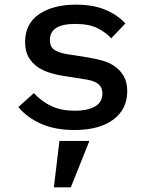

<svg xmlns="http://www.w3.org/2000/svg" viewBox="-20 -548 640 827"><path d="M236 59H365L285 259H212ZM59 -87 126 -147Q160 -110 202.5 -90.5Q245 -71 303 -71Q356 -71 388.5 -89Q421 -107 421 -145Q421 -161 415 -172Q409 -183 398 -190Q387 -197 372.5 -201Q358 -205 342 -207L260 -220Q230 -224 199 -233Q168 -242 143.5 -258.5Q119 -275 103.5 -301Q88 -327 88 -367Q88 -446 148.5 -487Q209 -528 308 -528Q380 -528 432.5 -506.5Q485 -485 520 -447L459 -383Q439 -406 402 -425.5Q365 -445 304 -445Q195 -445 195 -376Q195 -343 218.5 -330.5Q242 -318 274 -314L356 -301Q387 -296 417.5 -288Q448 -280 472.5 -263.5Q497 -247 512.5 -221Q528 -195 528 -155Q528 -77 467.5 -32.5Q407 12 301 12Q217 12 156.5 -15Q96 -42 59 -87Z"/></svg>

Font: IBM Plaex Mono Medium
Style: Regular
Weight: 500
Designer: Mike Abbink, Paul van der Laan, Pieter van Rosmalen
Foundry: Bold Monday
Version: Version 2.003